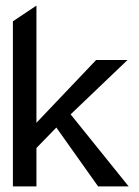

<svg xmlns="http://www.w3.org/2000/svg" viewBox="-20 -665 496 685"><path d="M26 0H110V-137L181 -210L330 0H439L232 -257L435 -451H323L110 -227V-645L26 -589Z"/></svg>

Font: Charger Sport
Style: DfBdNrw
Weight: 400
Designer: Jasper
Foundry: Cannot Into Space Fonts
Version: Version 1.1